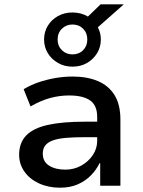

<svg xmlns="http://www.w3.org/2000/svg" viewBox="-20 -864 666 893"><path d="M259 9Q205 9 161.5 -11Q118 -31 93.5 -66Q69 -101 69 -144Q69 -200 102 -234Q135 -268 202.5 -283Q270 -298 373 -298H448V-226H379Q327 -226 289.5 -223Q252 -220 227.5 -211.5Q203 -203 191 -188Q179 -173 179 -150Q179 -112 208.5 -93.5Q238 -75 284 -75Q324 -75 357.5 -93.5Q391 -112 411.5 -142.5Q432 -173 432 -209V-320Q432 -374 399 -397Q366 -420 301 -420Q258 -420 214.5 -408.5Q171 -397 122 -369L90 -449Q123 -469 160 -481.5Q197 -494 237 -501Q277 -508 318 -508Q385 -508 435 -487Q485 -466 512.5 -422Q540 -378 540 -308V0H446V-105H443Q428 -74 402.5 -48Q377 -22 341.5 -6.5Q306 9 259 9ZM317 -554Q280 -554 250 -571Q220 -588 202.5 -616.5Q185 -645 185 -680Q185 -716 202.5 -744.5Q220 -773 250 -789.5Q280 -806 317 -806Q338 -806 356 -801Q374 -796 389 -787L448 -844H556L435 -737Q442 -724 445.5 -710Q449 -696 449 -680Q449 -645 431.5 -616.5Q414 -588 384.5 -571Q355 -554 317 -554ZM317 -611Q347 -611 366.5 -630.5Q386 -650 386 -680Q386 -711 366.5 -730.5Q347 -750 317 -750Q288 -750 268 -730.5Q248 -711 248 -680Q248 -650 268 -630.5Q288 -611 317 -611Z"/></svg>

Font: Nunito Sans 7pt SemiBold
Style: Regular
Weight: 600
Designer: Vernon Adams
Foundry: Vernon Adams
Version: Version 3.101;gftools[0.9.27]